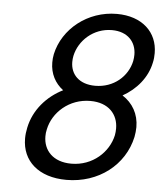

<svg xmlns="http://www.w3.org/2000/svg" viewBox="-50 -712 668 773"><g transform="rotate(5 283.5 -325.5)"><path d="M315.8 -308.3C390 -308.3 428.3 -263.3 428.3 -206.7C428.3 -197.5 427.5 -188.3 425.8 -179.2C410.8 -110 346.7 -50 260.8 -50C186.7 -50 147.5 -94.2 147.5 -150.8C147.5 -160 148.3 -169.2 150.8 -179.2C165 -248.3 230 -308.3 315.8 -308.3ZM329.2 -370.8C264.2 -370.8 229.2 -408.3 229.2 -458.3C229.2 -466.7 230 -475 231.7 -483.3C245 -545.8 302.5 -600 377.5 -600C441.7 -600 475.8 -560 475.8 -509.2C475.8 -500.8 475 -492.5 473.3 -483.3C460 -420.8 404.2 -370.8 329.2 -370.8ZM442.5 -341.7C497.5 -372.5 540 -422.5 552.5 -483.3C555.8 -496.7 556.7 -510 556.7 -522.5C556.7 -606.7 494.2 -666.7 391.7 -666.7C273.3 -666.7 175 -586.7 152.5 -483.3C150 -471.7 149.2 -460 149.2 -449.2C149.2 -404.2 169.2 -366.7 202.5 -341.7C137.5 -309.2 86.7 -251.7 71.7 -179.2C68.3 -163.3 66.7 -149.2 66.7 -135C66.7 -44.2 134.2 16.7 246.7 16.7C376.7 16.7 480 -64.2 505 -179.2C507.5 -193.3 509.2 -205.8 509.2 -219.2C509.2 -272.5 484.2 -315 442.5 -341.7Z"/></g></svg>

Font: BoonHome
Style: Book Oblique
Weight: 400
Italic angle: -12°
Designer: Sungsit Sawaiwan
Foundry: Sungsit Sawaiwan
Version: Version 0.2